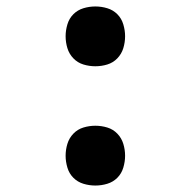

<svg xmlns="http://www.w3.org/2000/svg" viewBox="-20 -562 590 594"><path d="M275 12Q256 12 238 6.5Q220 1 207 -12Q194 -25 188.5 -43.5Q183 -62 183 -80Q183 -99 188.5 -117Q194 -135 207 -148.5Q220 -162 238 -167.5Q256 -173 275 -173Q294 -173 312 -167.5Q330 -162 343 -148.5Q356 -135 361.5 -117Q367 -99 367 -80Q367 -62 361.5 -43.5Q356 -25 343 -12Q330 1 312 6.5Q294 12 275 12ZM275 -357Q256 -357 238 -362.5Q220 -368 207 -381.5Q194 -395 188.5 -413Q183 -431 183 -450Q183 -468 188.5 -486.5Q194 -505 207 -518Q220 -531 238 -536.5Q256 -542 275 -542Q294 -542 312 -536.5Q330 -531 343 -518Q356 -505 361.5 -486.5Q367 -468 367 -450Q367 -431 361.5 -413Q356 -395 343 -381.5Q330 -368 312 -362.5Q294 -357 275 -357Z"/></svg>

Font: Lode Dark Term
Style: Bold
Weight: 700
Monospace: yes
Designer: Belleve Invis
Foundry: Belleve Invis
Version: Version 29.2.0